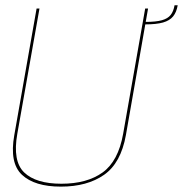

<svg xmlns="http://www.w3.org/2000/svg" viewBox="-20 -707 698 732"><path d="M212 4.5Q312.5 4.5 376.8 -40.5Q441 -85.5 460 -192L544.5 -674.5H533.5L449.5 -197Q431 -92.5 371.2 -49.5Q311.5 -6.5 214 -6.5Q117 -6.5 72.2 -49.5Q27.5 -92.5 46 -197L130.5 -674.5H119.5L34.5 -192Q15.5 -85.5 63.8 -40.5Q112 4.5 212 4.5ZM535 -623.5 533.5 -614Q576 -614 601.5 -621.2Q627 -628.5 640 -644.5Q653 -660.5 657.5 -687H645.5Q641.5 -663.5 630.5 -649.8Q619.5 -636 597 -629.8Q574.5 -623.5 535 -623.5Z"/></svg>

Font: Anybody UltraCondensed Thin Thin
Style: Italic
Weight: 250
Italic angle: -10°
Version: Version 1.111